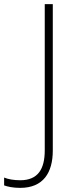

<svg xmlns="http://www.w3.org/2000/svg" viewBox="-114 -734 374 931"><path d="M-16 177C96 177 142 103 142 -4V-714H103V-5C103 86 70 140 -16 140C-47 140 -75 135 -94 127V165C-77 171 -52 177 -16 177Z"/></svg>

Font: Noto Sans Myanmar UI ExtraLight
Style: Regular
Weight: 200
Designer: Monotype Design Team
Foundry: Monotype Imaging Inc.
Version: Version 2.103